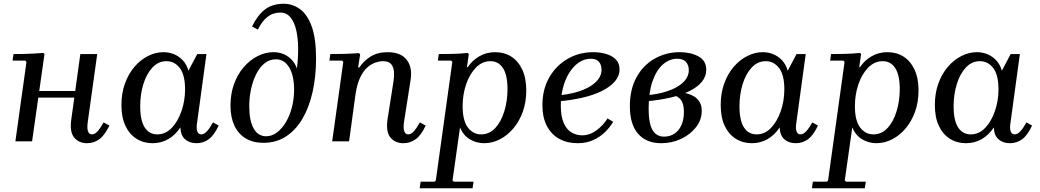

<svg xmlns="http://www.w3.org/2000/svg" viewBox="-20 -753 5539 1023"><path d="M62 0 121 -423 115 -430H47L52 -465Q78 -465 104.5 -465.5Q131 -466 158 -467.5Q185 -469 211 -471L217 -465L151 0ZM145 -233 150 -268H449L444 -233ZM532 -101 563 -84Q538 -32 509 -11Q480 10 444 10Q400 10 375 -20.5Q350 -51 360 -118L408 -465H498L447 -99Q443 -67 449.5 -52Q456 -37 469 -37Q486 -37 501.5 -55Q517 -73 532 -101Z M627 -194Q627 -256 645.5 -307.5Q664 -359 696 -396.5Q728 -434 768.5 -454.5Q809 -475 851 -475Q881 -475 907.5 -464Q934 -453 954.5 -431Q975 -409 984 -376L1031 -465H1080L1030 -99Q1025 -67 1031.5 -52Q1038 -37 1052 -37Q1068 -37 1084 -55Q1100 -73 1115 -101L1145 -84Q1121 -32 1092 -11Q1063 10 1027 10Q990 10 966.5 -10.5Q943 -31 941 -74Q915 -34 877 -12Q839 10 793 10Q745 10 707.5 -13.5Q670 -37 648.5 -82Q627 -127 627 -194ZM727 -187Q727 -111 751 -74Q775 -37 818 -37Q862 -37 895 -71.5Q928 -106 947 -161Q966 -216 966 -277Q966 -354 938 -390.5Q910 -427 867 -427Q823 -427 791.5 -392.5Q760 -358 743.5 -303.5Q727 -249 727 -187Z M1383 8Q1328 8 1288.5 -16Q1249 -40 1228.5 -84.5Q1208 -129 1208 -190Q1208 -252 1226.5 -304Q1245 -356 1277.5 -394Q1310 -432 1351.5 -453.5Q1393 -475 1437 -475Q1467 -475 1491.5 -464.5Q1516 -454 1534 -435Q1552 -416 1562 -388Q1569 -443 1568.5 -496Q1568 -549 1558.5 -591.5Q1549 -634 1528 -660Q1507 -686 1474 -686Q1434 -686 1404.5 -662.5Q1375 -639 1354 -595L1323 -612Q1351 -670 1390.5 -701.5Q1430 -733 1493 -733Q1538 -733 1577.5 -705Q1617 -677 1640.5 -613Q1664 -549 1664 -441Q1664 -345 1645.5 -263Q1627 -181 1591.5 -120.5Q1556 -60 1504 -26Q1452 8 1383 8ZM1398 -27Q1429 -27 1456 -47.5Q1483 -68 1503.5 -102.5Q1524 -137 1535.5 -182Q1547 -227 1547 -275Q1547 -350 1521 -393.5Q1495 -437 1450 -437Q1416 -437 1389.5 -415.5Q1363 -394 1345 -358Q1327 -322 1317.5 -277.5Q1308 -233 1308 -187Q1308 -110 1331.5 -68.5Q1355 -27 1398 -27Z M2217 -101 2248 -84Q2224 -32 2194.5 -11Q2165 10 2130 10Q2085 10 2060 -20.5Q2035 -51 2045 -118L2077 -322Q2081 -347 2079 -371.5Q2077 -396 2064 -411.5Q2051 -427 2020 -427Q2002 -427 1980 -419.5Q1958 -412 1936.5 -393Q1915 -374 1898.5 -339Q1882 -304 1874 -249L1840 0H1750L1809 -423L1803 -430H1735L1740 -465Q1779 -465 1816 -466Q1853 -467 1893 -470L1899 -463L1888 -394H1895Q1916 -427 1953.5 -451Q1991 -475 2045 -475Q2115 -475 2146.5 -435Q2178 -395 2168 -329L2132 -99Q2128 -67 2134.5 -52Q2141 -37 2155 -37Q2171 -37 2186.5 -55Q2202 -73 2217 -101Z M2216 250 2221 215H2295L2302 209L2390 -423L2384 -430H2313L2318 -465Q2359 -465 2395.5 -466Q2432 -467 2472 -471L2478 -465L2468 -395H2472Q2495 -430 2533 -452.5Q2571 -475 2618 -475Q2667 -475 2704 -451.5Q2741 -428 2762.5 -382.5Q2784 -337 2784 -271Q2784 -209 2765.5 -157.5Q2747 -106 2715 -68.5Q2683 -31 2643 -10.5Q2603 10 2559 10Q2519 10 2484 -10.5Q2449 -31 2431 -74L2391 209L2398 215H2503L2498 250ZM2445 -187Q2445 -110 2473 -73.5Q2501 -37 2543 -37Q2588 -37 2619.5 -71.5Q2651 -106 2667.5 -161.5Q2684 -217 2684 -278Q2684 -353 2660 -390Q2636 -427 2593 -427Q2549 -427 2515.5 -392.5Q2482 -358 2463.5 -303.5Q2445 -249 2445 -187Z M3058 10Q3002 10 2960 -13Q2918 -36 2894 -81.5Q2870 -127 2870 -193Q2870 -276 2906 -339.5Q2942 -403 3003.5 -439Q3065 -475 3141 -475Q3176 -475 3208 -466Q3240 -457 3260.5 -437Q3281 -417 3281 -383Q3281 -348 3256 -319Q3231 -290 3186.5 -268Q3142 -246 3083 -232.5Q3024 -219 2956 -213V-245Q3009 -250 3051 -262Q3093 -274 3123 -292Q3153 -310 3169 -332.5Q3185 -355 3185 -381Q3185 -409 3170.5 -424.5Q3156 -440 3128 -440Q3092 -440 3062.5 -419Q3033 -398 3011.5 -362.5Q2990 -327 2979 -282.5Q2968 -238 2968 -190Q2968 -134 2983 -99Q2998 -64 3024 -48Q3050 -32 3082 -32Q3122 -32 3158 -58.5Q3194 -85 3217 -122L3247 -104Q3231 -76 3204 -49.5Q3177 -23 3140.5 -6.5Q3104 10 3058 10Z M3503 10Q3424 10 3380 -40Q3336 -90 3336 -187Q3336 -277 3371.5 -341.5Q3407 -406 3468 -440.5Q3529 -475 3602 -475Q3660 -475 3701.5 -452.5Q3743 -430 3743 -381Q3743 -345 3718.5 -316Q3694 -287 3650 -266Q3606 -245 3547.5 -232Q3489 -219 3422 -213V-245Q3477 -250 3519 -262Q3561 -274 3590 -291.5Q3619 -309 3634.5 -331Q3650 -353 3650 -379Q3650 -406 3635 -423Q3620 -440 3588 -440Q3547 -440 3512 -409.5Q3477 -379 3456.5 -319.5Q3436 -260 3436 -174Q3436 -96 3456.5 -60.5Q3477 -25 3518 -25Q3549 -25 3573 -40.5Q3597 -56 3610.5 -86Q3624 -116 3624 -157Q3624 -198 3609 -219.5Q3594 -241 3561 -249L3609 -262Q3628 -259 3647.5 -253Q3667 -247 3683 -236Q3699 -225 3709 -207Q3719 -189 3719 -162Q3719 -115 3689 -76Q3659 -37 3610 -13.5Q3561 10 3503 10Z M3820 -194Q3820 -256 3838.5 -307.5Q3857 -359 3889 -396.5Q3921 -434 3961.5 -454.5Q4002 -475 4044 -475Q4074 -475 4100.5 -464Q4127 -453 4147.5 -431Q4168 -409 4177 -376L4224 -465H4273L4223 -99Q4218 -67 4224.5 -52Q4231 -37 4245 -37Q4261 -37 4277 -55Q4293 -73 4308 -101L4338 -84Q4314 -32 4285 -11Q4256 10 4220 10Q4183 10 4159.5 -10.5Q4136 -31 4134 -74Q4108 -34 4070 -12Q4032 10 3986 10Q3938 10 3900.5 -13.5Q3863 -37 3841.5 -82Q3820 -127 3820 -194ZM3920 -187Q3920 -111 3944 -74Q3968 -37 4011 -37Q4055 -37 4088 -71.5Q4121 -106 4140 -161Q4159 -216 4159 -277Q4159 -354 4131 -390.5Q4103 -427 4060 -427Q4016 -427 3984.5 -392.5Q3953 -358 3936.5 -303.5Q3920 -249 3920 -187Z M4306 250 4311 215H4385L4392 209L4480 -423L4474 -430H4403L4408 -465Q4449 -465 4485.5 -466Q4522 -467 4562 -471L4568 -465L4558 -395H4562Q4585 -430 4623 -452.5Q4661 -475 4708 -475Q4757 -475 4794 -451.5Q4831 -428 4852.5 -382.5Q4874 -337 4874 -271Q4874 -209 4855.5 -157.5Q4837 -106 4805 -68.5Q4773 -31 4733 -10.5Q4693 10 4649 10Q4609 10 4574 -10.5Q4539 -31 4521 -74L4481 209L4488 215H4593L4588 250ZM4535 -187Q4535 -110 4563 -73.5Q4591 -37 4633 -37Q4678 -37 4709.5 -71.5Q4741 -106 4757.5 -161.5Q4774 -217 4774 -278Q4774 -353 4750 -390Q4726 -427 4683 -427Q4639 -427 4605.5 -392.5Q4572 -358 4553.5 -303.5Q4535 -249 4535 -187Z M4961 -194Q4961 -256 4979.5 -307.5Q4998 -359 5030 -396.5Q5062 -434 5102.5 -454.5Q5143 -475 5185 -475Q5215 -475 5241.5 -464Q5268 -453 5288.5 -431Q5309 -409 5318 -376L5365 -465H5414L5364 -99Q5359 -67 5365.5 -52Q5372 -37 5386 -37Q5402 -37 5418 -55Q5434 -73 5449 -101L5479 -84Q5455 -32 5426 -11Q5397 10 5361 10Q5324 10 5300.5 -10.5Q5277 -31 5275 -74Q5249 -34 5211 -12Q5173 10 5127 10Q5079 10 5041.5 -13.5Q5004 -37 4982.5 -82Q4961 -127 4961 -194ZM5061 -187Q5061 -111 5085 -74Q5109 -37 5152 -37Q5196 -37 5229 -71.5Q5262 -106 5281 -161Q5300 -216 5300 -277Q5300 -354 5272 -390.5Q5244 -427 5201 -427Q5157 -427 5125.5 -392.5Q5094 -358 5077.5 -303.5Q5061 -249 5061 -187Z"/></svg>

Font: Brygada 1918 Medium
Style: Italic
Weight: 500
Italic angle: -8°
Designer: Mateusz Machalski | Borys Kosmynka | Przemek Hoffer
Foundry: NIEPODLEGLA 2018
Version: Version 3.006